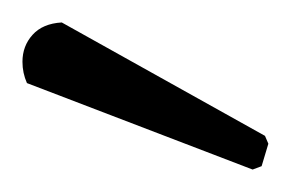

<svg xmlns="http://www.w3.org/2000/svg" viewBox="-20 -700 259 171"><path d="M205 -549 4 -626Q0 -635 0 -645Q0 -659 9 -669Q18 -679 35 -680L216 -579L219 -572L213 -552Z"/></svg>

Font: Quattrocento Sans
Style: Regular
Weight: 400
Designer: Pablo Impallari
Foundry: Pablo Impallari, Igino Marini, Brenda Gallo
Version: Version 2.000